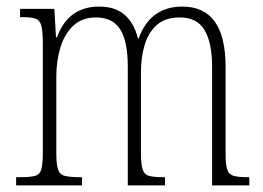

<svg xmlns="http://www.w3.org/2000/svg" viewBox="-20 -563 800 583"><path d="M29 0V-25H42Q72 -25 86.5 -29Q101 -33 105.5 -49Q110 -65 110 -100V-433Q110 -468 105.5 -485Q101 -502 87.5 -506.5Q74 -511 46 -511H41V-536H145L150 -450H153Q171 -498 203 -520.5Q235 -543 281 -543Q330 -543 358.5 -518Q387 -493 399 -446H401Q436 -543 534 -543Q665 -543 665 -360V-96Q665 -63 670 -48Q675 -33 689.5 -29Q704 -25 733 -25H737V0H624V-361Q624 -432 601.5 -471Q579 -510 526 -510Q482 -510 456.5 -487.5Q431 -465 419.5 -427.5Q408 -390 408 -345V-99Q408 -65 413 -49Q418 -33 432.5 -29Q447 -25 475 -25H481V0H368V-361Q368 -436 345.5 -473Q323 -510 271 -510Q229 -510 202.5 -485Q176 -460 163.5 -419Q151 -378 151 -331V-99Q151 -65 156 -49Q161 -33 176.5 -29Q192 -25 222 -25H229V0Z"/></svg>

Font: Noto Serif Condensed ExtraLight
Style: Regular
Weight: 200
Width: 3
Designer: Monotype Design Team
Foundry: Monotype Imaging Inc.
Version: Version 2.013; ttfautohint (v1.8.4.7-5d5b)